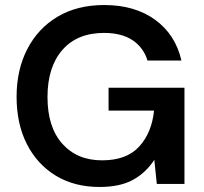

<svg xmlns="http://www.w3.org/2000/svg" viewBox="-20 -732 812 764"><path d="M376 12Q276 12 202 -33Q128 -78 87 -158.5Q46 -239 46 -347Q46 -454 88.5 -536.5Q131 -619 209 -665.5Q287 -712 395 -712Q516 -712 597 -653.5Q678 -595 702 -491H567Q551 -543 507.5 -572Q464 -601 394 -601Q287 -601 228 -533Q169 -465 169 -346Q169 -226 228 -160Q287 -94 386 -94Q484 -94 534 -149Q584 -204 593 -292H412V-383H714V0H604L594 -96Q560 -44 508.5 -16Q457 12 376 12Z"/></svg>

Font: DM Sans SemiBold
Style: Regular
Weight: 600
Designer: Colophon Foundry, Jonny Pinhorn
Foundry: Colophon Foundry
Version: Version 4.004; ttfautohint (v1.8.4.7-5d5b)